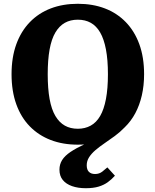

<svg xmlns="http://www.w3.org/2000/svg" viewBox="-20 -747 821 1014"><path d="M391 -67Q429 -67 459 -83.5Q489 -100 509 -134.5Q529 -169 539.5 -224Q550 -279 550 -355Q550 -431 539.5 -486Q529 -541 509 -575.5Q489 -610 459.5 -626.5Q430 -643 391 -643Q352 -643 322.5 -626.5Q293 -610 272.5 -575.5Q252 -541 242 -486Q232 -431 232 -355Q232 -279 242 -224Q252 -169 272.5 -134.5Q293 -100 322.5 -83.5Q352 -67 391 -67ZM639 -75Q614 -49 586 -28.5Q558 -8 531.5 10Q505 28 484 46Q463 64 450.5 83.5Q438 103 438 126Q438 149 449.5 160.5Q461 172 482 172Q504 172 520 159.5Q536 147 547 137L587 181Q570 200 549.5 215Q529 230 501 238.5Q473 247 433 247Q392 247 360.5 236Q329 225 311.5 203.5Q294 182 294 149Q294 121 308 98.5Q322 76 351.5 56Q381 36 427 14.5Q473 -7 537 -32L518 -2Q499 4 478.5 8.5Q458 13 436 15Q414 17 391 17Q312 17 248 -7.5Q184 -32 137.5 -79.5Q91 -127 66 -196.5Q41 -266 41 -355Q41 -444 66 -513Q91 -582 137.5 -630Q184 -678 248 -702.5Q312 -727 391 -727Q470 -727 534 -702.5Q598 -678 644.5 -630Q691 -582 716 -513Q741 -444 741 -355Q741 -295 729 -243Q717 -191 694.5 -149Q672 -107 639 -75Z"/></svg>

Font: Roboto Serif SemiCondensed
Style: Bold
Weight: 700
Width: 4
Designer: Greg Gazdowicz
Foundry: Commercial Type
Version: Version 1.007